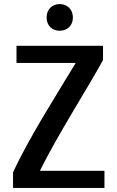

<svg xmlns="http://www.w3.org/2000/svg" viewBox="-20 -919 576 943"><path d="M273 -768C237 -768 209 -792 209 -833C209 -874 237 -899 273 -899C309 -899 338 -874 338 -833C338 -792 309 -768 273 -768ZM493 4H44V-72C119 -237 264 -464 352 -610H61V-694H486V-624C415 -493 263 -257 176 -80H493Z"/></svg>

Font: Repo Medium
Style: Regular
Weight: 500
Designer: Stefan Peev
Foundry: Context Ltd
Version: Version 1.502